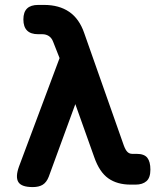

<svg xmlns="http://www.w3.org/2000/svg" viewBox="-20 -750 640 780"><path d="M178 -32Q169 -9 153.5 0.5Q138 10 113 10Q67 10 54.5 -10.5Q42 -31 57 -73L222 -514L196 -580Q190 -596 178.5 -603.5Q167 -611 152 -611H135Q105 -611 90 -626Q75 -641 75 -671Q75 -701 90 -715.5Q105 -730 135 -730H159Q220 -730 261 -702Q302 -674 322 -616L483 -159Q490 -140 498 -132.5Q506 -125 517 -125H535Q566 -125 578.5 -109Q591 -93 591 -61Q591 -28 575 -14Q559 0 531 0H511Q456 0 420 -25.5Q384 -51 363 -111L286 -327Z"/></svg>

Font: Maple Mono
Style: Bold
Weight: 700
Monospace: yes
Designer: subframe7536
Version: Version 7.200